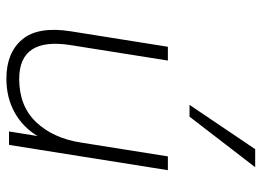

<svg xmlns="http://www.w3.org/2000/svg" viewBox="-126 -664 798 585"><g transform="rotate(90 272.5 -371.0)"><path d="M219 8Q140 8 99.5 -40.5Q59 -89 75 -189L122 -484H164L117 -188Q92 -31 220 -31Q303 -31 352 -83Q401 -135 414 -220L456 -484H498L421 0H380L394 -87Q367 -42 322 -17Q277 8 219 8ZM299 -550 434 -750H489L335 -550Z"/></g></svg>

Font: Nunito Sans ExtraLight
Style: Italic
Weight: 200
Italic angle: -9°
Designer: Vernon Adams
Foundry: Vernon Adams
Version: Version 3.006; ttfautohint (v1.8.3)